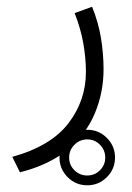

<svg xmlns="http://www.w3.org/2000/svg" viewBox="-20 -244 387 564"><path d="M154.8 218.8Q154.8 185.1 178.7 161.1Q202.6 137.2 236.3 137.2Q270 137.2 293.9 161.1Q317.9 185.1 317.9 218.8Q317.9 252.4 293.9 276.4Q270 300.3 236.3 300.3Q202.6 300.3 178.7 276.4Q154.8 252.4 154.8 218.8ZM183.1 218.8Q183.1 240.7 198.7 256.1Q214.4 271.5 236.3 271.5Q258.3 271.5 273.7 256.1Q289.1 240.7 289.1 218.8Q289.1 196.8 273.7 181.2Q258.3 165.5 236.3 165.5Q214.4 165.5 198.7 181.2Q183.1 196.8 183.1 218.8ZM250.5 -224.1Q269 -178.7 276.6 -132.3Q284.2 -85.9 284.2 -40.5Q284.2 26.9 259 87.9Q233.9 148.9 179.7 194.6Q125.5 240.2 38.6 262.2L16.1 216.8Q129.9 185.1 181.2 117.9Q232.4 50.8 232.4 -32.7Q232.4 -73.2 224.6 -117.2Q216.8 -161.1 199.2 -205.6Z"/></svg>

Font: Vazir Thin WOL-UI
Style: Thin-WOL-UI
Weight: 100
Designer: Saber Rastikerdar
Foundry: Saber Rastikerdar
Version: Version 30.1.0